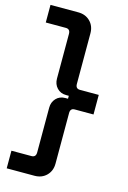

<svg xmlns="http://www.w3.org/2000/svg" viewBox="-146 -824 758 1137"><g transform="rotate(15 233.0 -255.0)"><path d="M186 246H16V138H139Q166 138 166 108V-166Q166 -200 187.5 -223Q209 -246 244 -246H260V-264H244Q209 -264 187.5 -287Q166 -310 166 -344V-618Q166 -648 139 -648H16V-756H186Q231 -756 259.5 -727.5Q288 -699 288 -654V-344Q288 -315 315 -315H430V-195H315Q288 -195 288 -166V144Q288 189 259.5 217.5Q231 246 186 246Z"/></g></svg>

Font: Space Grotesk Variable Light
Style: Regular
Weight: 300
Designer: Florian Karsten
Foundry: Florian Karsten
Version: Version 2.000